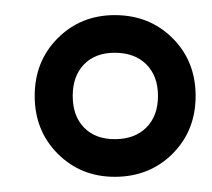

<svg xmlns="http://www.w3.org/2000/svg" viewBox="-20 -416 280 254"><path d="M131.8 -396Q177.7 -396 208.3 -365.5Q238.8 -335 238.8 -289.1Q238.8 -243.2 208.3 -212.6Q177.7 -182.1 131.8 -182.1Q86.9 -182.1 56.4 -212.6Q25.9 -243.2 25.9 -289.1Q25.9 -335 56.4 -365.5Q86.9 -396 131.8 -396ZM131.8 -231.9Q158.2 -231.9 173.6 -247.3Q189 -262.7 189 -289.1Q189 -315.4 173.6 -330.8Q158.2 -346.2 131.8 -346.2Q106 -346.2 91.1 -330.8Q76.2 -315.4 76.2 -289.1Q76.2 -262.7 91.1 -247.3Q106 -231.9 131.8 -231.9Z"/></svg>

Font: Trueno Bold Outline
Style: Regular
Weight: 700
Width: 6
Designer: Julieta Ulanovsky
Foundry: Julieta Ulanovsky
Version: Version 3.001b | FøM Fix